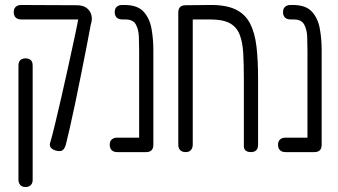

<svg xmlns="http://www.w3.org/2000/svg" viewBox="-20 -600 1355 770"><path d="M204 4Q188 -1 183 -9Q178 -17 181 -27Q190 -57 201.5 -105.5Q213 -154 226.5 -212Q240 -270 253 -330Q266 -390 277.5 -443Q289 -496 296 -534L344 -501Q337 -462 326.5 -409Q316 -356 304.5 -298Q293 -240 281.5 -185.5Q270 -131 260 -87Q250 -43 244 -20Q241 -9 236 -2.5Q231 4 223.5 5.5Q216 7 204 4ZM82 150Q73 150 67 146.5Q61 143 57.5 136.5Q54 130 54 121V-338Q54 -347 57.5 -353.5Q61 -360 67.5 -363Q74 -366 83 -366Q92 -366 98.5 -362.5Q105 -359 108 -353Q111 -347 111 -337V122Q111 131 107.5 137Q104 143 98 146.5Q92 150 82 150ZM344 -501 306 -522H190H65Q55 -522 48.5 -525.5Q42 -529 38.5 -535.5Q35 -542 35 -551Q35 -561 38.5 -567Q42 -573 48.5 -576.5Q55 -580 64 -580L288 -579Q313 -579 327.5 -568Q342 -557 346.5 -539.5Q351 -522 344 -501Z M567 10Q558 10 551.5 7.5Q545 5 541.5 -0.5Q538 -6 538 -13V-396Q538 -423 537 -452Q536 -481 525 -501.5Q514 -522 483 -522H470Q460 -522 453.5 -525.5Q447 -529 443.5 -535.5Q440 -542 440 -551Q440 -561 443.5 -567Q447 -573 453.5 -576.5Q460 -580 469 -580H480Q531 -580 555.5 -553.5Q580 -527 587.5 -485.5Q595 -444 595 -399V-20Q595 -10 592 -3.5Q589 3 582.5 6.5Q576 10 567 10ZM450 10Q440 10 433.5 6.5Q427 3 423.5 -3.5Q420 -10 420 -19Q420 -29 423.5 -35Q427 -41 433.5 -44.5Q440 -48 449 -48H568L567 10Z M724 10Q715 10 708.5 6.5Q702 3 698.5 -3.5Q695 -10 695 -19V-551Q695 -560 698.5 -566.5Q702 -573 708.5 -576Q715 -579 724 -579L820 -580Q885 -581 924 -562.5Q963 -544 982.5 -506.5Q1002 -469 1008.5 -414Q1015 -359 1015 -286V-20Q1015 -10 1012 -3.5Q1009 3 1002.5 6.5Q996 10 987 10Q978 10 971.5 7.5Q965 5 961.5 -0.5Q958 -6 958 -13V-283Q958 -342 955.5 -386.5Q953 -431 941 -461.5Q929 -492 901.5 -507Q874 -522 823 -522H753V-20Q753 -10 749.5 -3.5Q746 3 740 6.5Q734 10 724 10Z M1242 10Q1233 10 1226.5 7.5Q1220 5 1216.5 -0.5Q1213 -6 1213 -13V-396Q1213 -423 1212 -452Q1211 -481 1200 -501.5Q1189 -522 1158 -522H1145Q1135 -522 1128.5 -525.5Q1122 -529 1118.5 -535.5Q1115 -542 1115 -551Q1115 -561 1118.5 -567Q1122 -573 1128.5 -576.5Q1135 -580 1144 -580H1155Q1206 -580 1230.5 -553.5Q1255 -527 1262.5 -485.5Q1270 -444 1270 -399V-20Q1270 -10 1267 -3.5Q1264 3 1257.5 6.5Q1251 10 1242 10ZM1125 10Q1115 10 1108.5 6.5Q1102 3 1098.5 -3.5Q1095 -10 1095 -19Q1095 -29 1098.5 -35Q1102 -41 1108.5 -44.5Q1115 -48 1124 -48H1243L1242 10Z"/></svg>

Font: Fredoka Condensed Light
Style: Regular
Weight: 300
Width: 3
Designer: Ben Nathan
Foundry: Milena B. Brandão, Ben Nathan
Version: Version 2.001